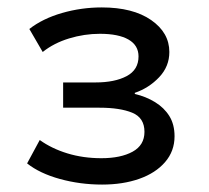

<svg xmlns="http://www.w3.org/2000/svg" viewBox="-20 -730 563 517"><path d="M255 -233Q196 -233 141.5 -248Q87 -263 53 -290L87 -353Q119 -330 161.5 -317Q204 -304 253 -304Q305 -304 337 -321.5Q369 -339 369 -375Q369 -413 336 -426.5Q303 -440 248 -440H150V-508H237Q289 -508 321 -525Q353 -542 353 -578Q353 -608 326 -623.5Q299 -639 249 -639Q207 -639 166 -626.5Q125 -614 95 -590L59 -652Q95 -680 147 -695Q199 -710 254 -710Q338 -710 387 -676Q436 -642 436 -590Q436 -551 408.5 -522Q381 -493 343 -480V-477Q373 -470 397.5 -455Q422 -440 436 -417.5Q450 -395 450 -363Q450 -323 424.5 -293.5Q399 -264 355 -248.5Q311 -233 255 -233Z"/></svg>

Font: Nunito Sans 7pt SemiExpanded Medium
Style: Regular
Weight: 500
Width: 6
Designer: Vernon Adams
Foundry: Vernon Adams
Version: Version 3.101;gftools[0.9.27]